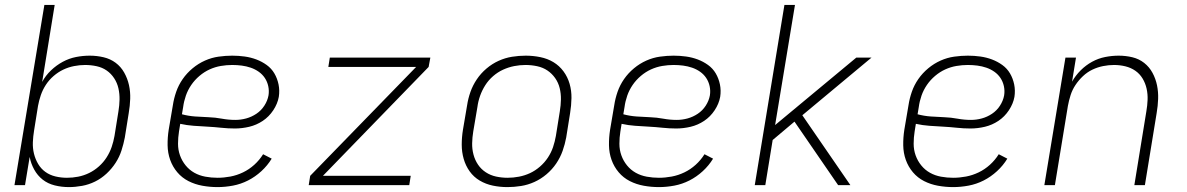

<svg xmlns="http://www.w3.org/2000/svg" viewBox="-20 -755 4840 783"><path d="M261 8Q231 8 203 1Q175 -6 154 -22.5Q133 -39 119.5 -63.5Q106 -88 101 -115L82 0H39L161 -735H203L152 -421Q166 -447 188 -468Q210 -489 236 -503Q262 -517 290 -522.5Q318 -528 346 -528Q375 -528 402.5 -521.5Q430 -515 451.5 -499Q473 -483 486.5 -459Q500 -435 506 -408Q512 -381 511 -352Q510 -323 505 -294L489 -194Q484 -168 475.5 -141.5Q467 -115 451.5 -91Q436 -67 414.5 -47Q393 -27 367.5 -14.5Q342 -2 314.5 3Q287 8 261 8ZM253 -30Q276 -30 299 -34.5Q322 -39 343.5 -49.5Q365 -60 383.5 -76.5Q402 -93 415 -113.5Q428 -134 435.5 -156Q443 -178 447 -201L463 -301Q467 -325 467.5 -348.5Q468 -372 463 -394.5Q458 -417 445.5 -436Q433 -455 415 -467.5Q397 -480 374 -485Q351 -490 327 -490Q305 -490 282 -485.5Q259 -481 238 -471Q217 -461 198.5 -445Q180 -429 167 -409Q154 -389 146.5 -367Q139 -345 135 -323L119 -223Q115 -199 114 -175Q113 -151 118.5 -128.5Q124 -106 135.5 -86.5Q147 -67 165 -54Q183 -41 206 -35.5Q229 -30 253 -30Z M867 8Q836 8 805.5 2.5Q775 -3 748.5 -16.5Q722 -30 703 -52.5Q684 -75 674 -103Q664 -131 663.5 -162.5Q663 -194 668 -226L685 -326Q689 -353 698.5 -380.5Q708 -408 725 -432.5Q742 -457 765.5 -476.5Q789 -496 816 -508Q843 -520 871.5 -524Q900 -528 927 -528Q953 -528 978 -524.5Q1003 -521 1025.5 -512.5Q1048 -504 1067.5 -490Q1087 -476 1099 -455.5Q1111 -435 1116 -410.5Q1121 -386 1117 -360Q1112 -332 1094.5 -305.5Q1077 -279 1051.5 -262Q1026 -245 996.5 -238Q967 -231 938 -231Q910 -231 882 -234Q854 -237 826 -238.5Q798 -240 770 -242Q742 -244 715 -250L710 -219Q706 -194 706 -169Q706 -144 714 -121.5Q722 -99 737 -80.5Q752 -62 772.5 -50.5Q793 -39 817.5 -34.5Q842 -30 867 -30Q893 -30 919.5 -35Q946 -40 971 -52Q996 -64 1017 -83Q1038 -102 1053 -126L1088 -108Q1071 -80 1046 -57Q1021 -34 991.5 -19Q962 -4 930 2Q898 8 867 8ZM940 -266Q962 -266 984 -272Q1006 -278 1025.5 -291Q1045 -304 1058 -324Q1071 -344 1075 -366Q1078 -385 1074 -403.5Q1070 -422 1060 -437Q1050 -452 1035 -462.5Q1020 -473 1002.5 -479Q985 -485 966 -487.5Q947 -490 927 -490Q904 -490 880.5 -486Q857 -482 835 -472Q813 -462 793.5 -445.5Q774 -429 760 -408.5Q746 -388 738 -365Q730 -342 727 -319L722 -289Q748 -282 775.5 -280Q803 -278 830.5 -277Q858 -276 885 -271Q912 -266 940 -266Z M1239 0 1245 -38 1677 -482H1319L1325 -520H1735L1728 -482L1297 -38H1655L1649 0Z M2050 8Q2050 8 2050 8Q2050 8 2050 8H2049Q2019 8 1990 2Q1961 -4 1936.5 -18.5Q1912 -33 1895.5 -56Q1879 -79 1871 -107Q1863 -135 1863 -165Q1863 -195 1868 -226L1885 -326Q1889 -353 1898.5 -380Q1908 -407 1924.5 -431.5Q1941 -456 1964 -475.5Q1987 -495 2013.5 -507Q2040 -519 2068 -523.5Q2096 -528 2124 -528Q2124 -528 2124 -528Q2124 -528 2124 -528Q2154 -528 2183.5 -522Q2213 -516 2237 -501.5Q2261 -487 2278 -464Q2295 -441 2303 -413Q2311 -385 2310.5 -355Q2310 -325 2305 -294L2289 -194Q2284 -167 2274.5 -140Q2265 -113 2248.5 -88.5Q2232 -64 2209 -44.5Q2186 -25 2159.5 -13Q2133 -1 2105 3.5Q2077 8 2050 8ZM2050 -30Q2073 -30 2096.5 -34.5Q2120 -39 2141.5 -49Q2163 -59 2182 -75.5Q2201 -92 2214.5 -112.5Q2228 -133 2235.5 -155.5Q2243 -178 2247 -201L2263 -301Q2267 -325 2267.5 -349Q2268 -373 2262.5 -395.5Q2257 -418 2244 -436.5Q2231 -455 2212.5 -467.5Q2194 -480 2170.5 -485Q2147 -490 2123 -490Q2100 -490 2077 -485.5Q2054 -481 2032 -471Q2010 -461 1991 -444.5Q1972 -428 1959 -407.5Q1946 -387 1938 -364.5Q1930 -342 1927 -319L1910 -219Q1906 -195 1905.5 -171Q1905 -147 1911 -124.5Q1917 -102 1929.5 -83.5Q1942 -65 1961 -52.5Q1980 -40 2003 -35Q2026 -30 2050 -30Z M2667 8Q2636 8 2605.5 2.5Q2575 -3 2548.5 -16.5Q2522 -30 2503 -52.5Q2484 -75 2474 -103Q2464 -131 2463.5 -162.5Q2463 -194 2468 -226L2485 -326Q2489 -353 2498.5 -380.5Q2508 -408 2525 -432.5Q2542 -457 2565.5 -476.5Q2589 -496 2616 -508Q2643 -520 2671.5 -524Q2700 -528 2727 -528Q2753 -528 2778 -524.5Q2803 -521 2825.5 -512.5Q2848 -504 2867.5 -490Q2887 -476 2899 -455.5Q2911 -435 2916 -410.5Q2921 -386 2917 -360Q2912 -332 2894.5 -305.5Q2877 -279 2851.5 -262Q2826 -245 2796.5 -238Q2767 -231 2738 -231Q2710 -231 2682 -234Q2654 -237 2626 -238.5Q2598 -240 2570 -242Q2542 -244 2515 -250L2510 -219Q2506 -194 2506 -169Q2506 -144 2514 -121.5Q2522 -99 2537 -80.5Q2552 -62 2572.5 -50.5Q2593 -39 2617.5 -34.5Q2642 -30 2667 -30Q2693 -30 2719.5 -35Q2746 -40 2771 -52Q2796 -64 2817 -83Q2838 -102 2853 -126L2888 -108Q2871 -80 2846 -57Q2821 -34 2791.5 -19Q2762 -4 2730 2Q2698 8 2667 8ZM2740 -266Q2762 -266 2784 -272Q2806 -278 2825.5 -291Q2845 -304 2858 -324Q2871 -344 2875 -366Q2878 -385 2874 -403.5Q2870 -422 2860 -437Q2850 -452 2835 -462.5Q2820 -473 2802.5 -479Q2785 -485 2766 -487.5Q2747 -490 2727 -490Q2704 -490 2680.5 -486Q2657 -482 2635 -472Q2613 -462 2593.5 -445.5Q2574 -429 2560 -408.5Q2546 -388 2538 -365Q2530 -342 2527 -319L2522 -289Q2548 -282 2575.5 -280Q2603 -278 2630.5 -277Q2658 -276 2685 -271Q2712 -266 2740 -266Z M3058 0 3179 -735H3222L3141 -245L3472 -520H3534L3252 -285L3448 0H3398L3220 -259L3131 -184L3101 0Z M3867 8Q3836 8 3805.5 2.5Q3775 -3 3748.5 -16.5Q3722 -30 3703 -52.5Q3684 -75 3674 -103Q3664 -131 3663.5 -162.5Q3663 -194 3668 -226L3685 -326Q3689 -353 3698.5 -380.5Q3708 -408 3725 -432.5Q3742 -457 3765.5 -476.5Q3789 -496 3816 -508Q3843 -520 3871.5 -524Q3900 -528 3927 -528Q3953 -528 3978 -524.5Q4003 -521 4025.5 -512.5Q4048 -504 4067.5 -490Q4087 -476 4099 -455.5Q4111 -435 4116 -410.5Q4121 -386 4117 -360Q4112 -332 4094.5 -305.5Q4077 -279 4051.5 -262Q4026 -245 3996.5 -238Q3967 -231 3938 -231Q3910 -231 3882 -234Q3854 -237 3826 -238.5Q3798 -240 3770 -242Q3742 -244 3715 -250L3710 -219Q3706 -194 3706 -169Q3706 -144 3714 -121.5Q3722 -99 3737 -80.5Q3752 -62 3772.5 -50.5Q3793 -39 3817.5 -34.5Q3842 -30 3867 -30Q3893 -30 3919.5 -35Q3946 -40 3971 -52Q3996 -64 4017 -83Q4038 -102 4053 -126L4088 -108Q4071 -80 4046 -57Q4021 -34 3991.5 -19Q3962 -4 3930 2Q3898 8 3867 8ZM3940 -266Q3962 -266 3984 -272Q4006 -278 4025.5 -291Q4045 -304 4058 -324Q4071 -344 4075 -366Q4078 -385 4074 -403.5Q4070 -422 4060 -437Q4050 -452 4035 -462.5Q4020 -473 4002.5 -479Q3985 -485 3966 -487.5Q3947 -490 3927 -490Q3904 -490 3880.5 -486Q3857 -482 3835 -472Q3813 -462 3793.5 -445.5Q3774 -429 3760 -408.5Q3746 -388 3738 -365Q3730 -342 3727 -319L3722 -289Q3748 -282 3775.5 -280Q3803 -278 3830.5 -277Q3858 -276 3885 -271Q3912 -266 3940 -266Z M4239 0 4325 -520H4368L4352 -422Q4366 -447 4387 -468Q4408 -489 4433.5 -503Q4459 -517 4487 -522.5Q4515 -528 4542 -528Q4571 -528 4598 -521.5Q4625 -515 4646 -498.5Q4667 -482 4680 -458Q4693 -434 4698.5 -407Q4704 -380 4703 -351.5Q4702 -323 4697 -294L4649 0H4606L4655 -301Q4659 -324 4660 -347.5Q4661 -371 4656 -393.5Q4651 -416 4639.5 -435Q4628 -454 4610 -466.5Q4592 -479 4569.5 -484.5Q4547 -490 4523 -490Q4501 -490 4478.5 -485.5Q4456 -481 4435 -471Q4414 -461 4396.5 -444.5Q4379 -428 4366 -408.5Q4353 -389 4346 -367Q4339 -345 4335 -323L4282 0Z"/></svg>

Font: Iosevka SS04 XLt Ex
Style: Italic
Weight: 200
Width: 7
Italic angle: -9°
Monospace: yes
Designer: Belleve Invis
Foundry: Belleve Invis
Version: Version 19.0.0; ttfautohint (v1.8.4)